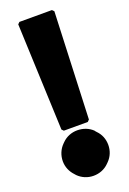

<svg xmlns="http://www.w3.org/2000/svg" viewBox="-167 -924 677 1004"><g transform="rotate(-20 171.0 -422.5)"><path d="M257 -196V-197C235 -219 204 -231 171 -231C139 -231 109 -219 87 -197L80 -190C58 -168 45 -137 45 -104C45 -72 58 -43 79 -21L86 -13C108 9 138 22 171 22C204 22 234 10 256 -12L264 -20C286 -42 298 -72 298 -104C298 -137 286 -166 264 -188ZM105 -253H238L248 -263L272 -857L262 -867H81L71 -857L95 -263Z"/></g></svg>

Font: Hussar Woodtype
Style: Ultra
Weight: 900
Foundry: Cannot Into Space Fonts
Version: Version 1.07